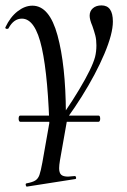

<svg xmlns="http://www.w3.org/2000/svg" viewBox="-26 -416 470 711"><path d="M43 24Q43 12 49 12H339Q345 12 345 24Q345 28 343.5 31.5Q342 35 339 35H49Q46 35 44.5 31.5Q43 28 43 24ZM326 -205Q331 -225 331 -248Q331 -269 327 -284.5Q323 -300 316 -320Q306 -343 306 -358Q306 -375 318 -385.5Q330 -396 350 -396Q392 -396 392 -336Q392 -291 360.5 -216.5Q329 -142 277 -59Q225 24 167 93V62Q219 -4 267 -84Q315 -164 326 -205ZM72 263Q94 259 104.5 252.5Q115 246 120 232Q125 218 131 185L164 -2L226 8L196 178Q193 196 193 207Q193 224 200.5 231Q208 238 226 238Q232 238 250 236Q254 235 255.5 240.5Q257 246 253 247L74 275Q71 276 69.5 270Q68 264 72 263ZM55 -347Q25 -347 6 -312Q5 -309 0 -309Q-3 -309 -5 -310.5Q-7 -312 -6 -315Q12 -353 39 -374Q66 -395 94 -395Q157 -395 187 -285Q217 -175 218 1L158 86Q153 -129 129 -238Q105 -347 55 -347Z"/></svg>

Font: Cormorant Infant Medium
Style: Italic
Weight: 500
Italic angle: -10°
Designer: Christian Thalmann (Catharsis Fonts)
Foundry: Catharsis Fonts
Version: Version 4.000